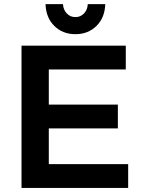

<svg xmlns="http://www.w3.org/2000/svg" viewBox="-20 -925 701 945"><path d="M290 -904.8Q291.5 -877 308.6 -858.9Q325.7 -840.8 351.1 -840.8Q376.5 -840.8 393.6 -858.9Q410.6 -877 412.1 -904.8H498Q496.1 -838.4 455.1 -797.6Q414.1 -756.8 351.1 -756.8Q288.1 -756.8 247.1 -797.6Q206.1 -838.4 204.1 -904.8ZM85.9 -700.2H599.1V-583H220.2V-410.2H560.1V-293H220.2V-117.2H610.8V0H85.9Z"/></svg>

Font: Montserrat-Arabic Medium
Style: Regular
Weight: 500
Designer: Mohamed Gaber
Foundry: Kief Type Foundry
Version: Version 5.008;PS 005.008;hotconv 1.0.88;makeotf.lib2.5.64775